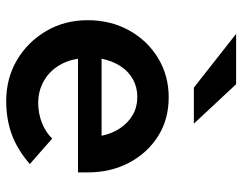

<svg xmlns="http://www.w3.org/2000/svg" viewBox="-101 -669 780 618"><g transform="rotate(90 289.0 -360.0)"><path d="M305 10Q232 10 173.5 -24.5Q115 -59 80 -118.5Q45 -178 45 -252Q45 -326 77.5 -385Q110 -444 166.5 -478.5Q223 -513 293 -513Q364 -513 418 -479Q472 -445 503.5 -386Q535 -327 535 -251V-221H169Q175 -183 194.5 -154Q214 -125 244.5 -109Q275 -93 311 -93Q345 -93 375.5 -105Q406 -117 426 -138L508 -66Q462 -26 413 -8Q364 10 305 10ZM169 -297H417Q410 -331 392.5 -357Q375 -383 349.5 -397.5Q324 -412 292 -412Q261 -412 235.5 -398Q210 -384 193 -358Q176 -332 169 -297ZM262 -594 89 -730H251L378 -594Z"/></g></svg>

Font: Red Hat Text SemiBold
Style: Regular
Weight: 600
Designer: Pentagram, MCKL
Foundry: MCKL
Version: Version 1.030